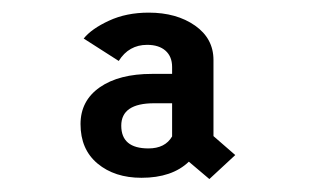

<svg xmlns="http://www.w3.org/2000/svg" viewBox="-20 -726 490 304"><path d="M311.5 -442.5 279 -470Q252.5 -444.5 204 -444.5Q161.5 -444.5 134.5 -467Q107.5 -489.5 107.5 -529.5Q107.5 -566.5 138 -587.8Q168.5 -609 220.5 -609H252.5V-620Q252.5 -636.5 242 -645.8Q231.5 -655 213 -655Q184 -655 168 -629.5L112.5 -665Q125 -680.5 152.5 -693.2Q180 -706 215.5 -706Q259.5 -706 288.8 -685.5Q318 -665 318 -631V-510.5L352.5 -480.5ZM215 -491Q241.5 -491 252.5 -510V-562.5H224Q172 -562.5 172 -527Q172 -491 215 -491Z"/></svg>

Font: League Mono Condensed Medium
Style: Regular
Weight: 500
Width: 1
Designer: Tyler Finck
Foundry: The League of Moveable Type / Tyler Finck
Version: Version 2.210